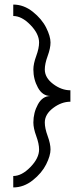

<svg xmlns="http://www.w3.org/2000/svg" viewBox="-20 -795 366 840"><path d="M288 -400V-350Q249 -350 212.5 -322.5Q176 -295 176 -259Q176 -234 188.5 -200Q201 -166 201 -141Q201 -114 182 -76Q163 -38 123.5 -6.5Q84 25 38 25V-25Q75 -25 113 -64Q151 -103 151 -141Q151 -166 138.5 -200Q126 -234 126 -259Q126 -302 146 -338.5Q166 -375 201 -375Q166 -375 146 -411.5Q126 -448 126 -491Q126 -516 138.5 -550Q151 -584 151 -609Q151 -647 113 -686Q75 -725 38 -725V-775Q84 -775 123.5 -743.5Q163 -712 182 -674Q201 -636 201 -609Q201 -584 188.5 -550Q176 -516 176 -491Q176 -455 212.5 -427.5Q249 -400 288 -400Z"/></svg>

Font: Beorc Gothic
Style: Regular
Weight: 400
Version: Version 001.001